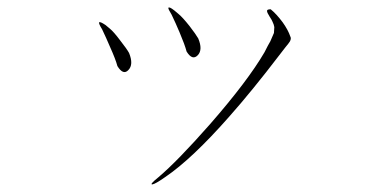

<svg xmlns="http://www.w3.org/2000/svg" viewBox="-20 -478 1040 515"><path d="M715.8 -405.3 714.8 -389.6Q710.9 -379.9 705.1 -367.2Q699.2 -357.4 689.5 -337.9Q644.5 -260.7 543 -144.5Q456.1 -45.9 405.3 -2.9Q379.9 17.6 388.7 16.6Q396.5 15.6 422.9 -2.9Q495.1 -51.8 594.7 -165Q656.2 -234.4 728.5 -329.1L745.1 -350.6Q754.9 -362.3 757.8 -367.2Q761.7 -375 758.8 -379.9Q752.9 -397.5 738.3 -418Q721.7 -440.4 706.1 -453.1Q695.3 -453.1 696.3 -448.2Q696.3 -444.3 703.1 -433.6Q709 -424.8 710.9 -419.9Q714.8 -412.1 715.8 -405.3ZM274.4 -401.4 262.7 -411.1Q248 -420.9 246.1 -418Q244.1 -415 253.9 -399.4Q264.6 -377 275.4 -351.6Q290 -319.3 294.9 -300.8Q310.5 -275.4 324.2 -290Q338.9 -304.7 326.2 -335.9Q320.3 -346.7 302.7 -369.1Q285.2 -392.6 274.4 -401.4ZM459 -440.4 447.3 -450.2Q433.6 -460.9 431.6 -457Q430.7 -454.1 440.4 -438.5Q451.2 -416 461.9 -390.6Q475.6 -358.4 480.5 -339.8Q496.1 -314.5 510.7 -330.1Q524.4 -344.7 511.7 -375Q504.9 -386.7 488.3 -408.2Q469.7 -431.6 459 -440.4Z"/></svg>

Font: BatangChe
Style: Regular
Weight: 400
Monospace: yes
Version: Version 2.21